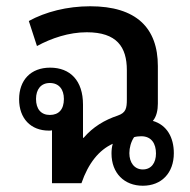

<svg xmlns="http://www.w3.org/2000/svg" viewBox="-20 -585 607 613"><path d="M535 -96C535 -146 513 -186 468 -199C480 -213 484 -234 484 -254V-374C484 -496 415 -565 268 -565C194 -565 125 -547 72 -518L98 -438C144 -463 200 -482 257 -482C353 -482 385 -435 385 -361V-268C385 -239 382 -225 356 -216C314 -202 277 -180 247 -145H245V-251C245 -328 204 -369 140 -369C78 -369 41 -329 41 -268C41 -207 78 -168 136 -168C139 -168 143 -168 146 -169V0H240C262 -64 296 -106 340 -126C337 -116 336 -105 336 -95C336 -32 377 8 436 8C496 8 535 -33 535 -96ZM139 -218C111 -218 95 -237 95 -269C95 -300 111 -320 139 -320C168 -320 184 -300 184 -269C184 -236 168 -218 139 -218ZM436 -44C409 -44 393 -66 393 -96C393 -113 398 -132 408 -147C414 -149 423 -150 431 -150C464 -150 478 -126 478 -95C478 -65 463 -44 436 -44Z"/></svg>

Font: Noto Sans Thai Looped SemiCondensed Medium
Style: Regular
Weight: 500
Width: 4
Designer: Sasikarn Vongin, Ben Mitchell
Foundry: The Fontpad Ltd
Version: Version 1.001